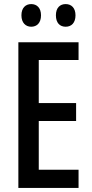

<svg xmlns="http://www.w3.org/2000/svg" viewBox="-20 -921 449 941"><path d="M85 -846C85 -809 106 -790 133 -790C161 -790 181 -809 181 -846C181 -882 161 -901 133 -901C106 -901 85 -883 85 -846ZM254 -846C254 -809 273 -790 302 -790C330 -790 350 -809 350 -846C350 -882 330 -901 302 -901C274 -901 254 -883 254 -846ZM365 0V-89H170V-328H353V-416H170V-627H365V-714H70V0Z"/></svg>

Font: Noto Sans Hebrew ExtraCondensed Medium
Style: Regular
Weight: 500
Width: 2
Designer: Monotype Design Team
Foundry: Monotype Imaging Inc.
Version: Version 2.004